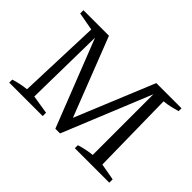

<svg xmlns="http://www.w3.org/2000/svg" viewBox="-116 -934 1213 1213"><g transform="rotate(45 490.0 -327.5)"><path d="M825 -50 937 -30V0H629V-27Q657 -36 684.5 -41.5Q712 -47 739 -50V-621L750 -619L497 0H455L215 -611L226 -612L217 -50L342 -30V0H43V-27Q71 -36 98 -41.5Q125 -47 152 -50L172 -604L51 -626V-655H279L495 -101H474L702 -655H927V-629Q903 -622 875 -615.5Q847 -609 816 -606Z"/></g></svg>

Font: Piazzolla Thin
Style: Regular
Weight: 400
Version: Version 2.001